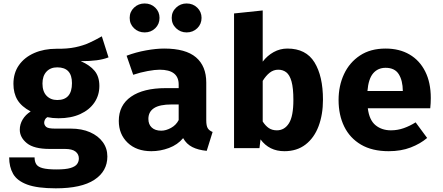

<svg xmlns="http://www.w3.org/2000/svg" viewBox="-20 -837 2502 1085"><path d="M555.4 -631.8 593.3 -512.8Q564.6 -501.5 526.2 -496.4Q487.7 -491.3 436.4 -491.3Q487.7 -469.2 514.6 -436.7Q541.5 -404.1 541.5 -351.3Q541.5 -298.5 513.3 -257.2Q485.1 -215.9 433.3 -192.3Q381.5 -168.7 310.8 -168.7Q276.9 -168.7 247.7 -174.9Q239 -170.3 234.4 -161.5Q229.7 -152.8 229.7 -143.6Q229.7 -130.8 240.3 -120.5Q250.8 -110.3 289.7 -110.3H379Q442.6 -110.3 489 -89.7Q535.4 -69.2 561 -33.8Q586.7 1.5 586.7 47.2Q586.7 130.8 513.3 179Q440 227.2 295.4 227.2Q190.8 227.2 133.6 205.9Q76.4 184.6 54.1 145.4Q31.8 106.2 31.8 52.3H175.4Q175.4 75.9 184.9 91Q194.4 106.2 221.3 113.3Q248.2 120.5 299.5 120.5Q351.3 120.5 378.5 112.3Q405.6 104.1 415.6 90Q425.6 75.9 425.6 58.5Q425.6 34.4 406.7 19.5Q387.7 4.6 346.7 4.6H260Q171.8 4.6 131.8 -27.9Q91.8 -60.5 91.8 -104.1Q91.8 -134.4 107.9 -161.5Q124.1 -188.7 153.3 -207.2Q101 -234.9 78.5 -272.6Q55.9 -310.3 55.9 -363.1Q55.9 -424.6 87.2 -469Q118.5 -513.3 173.6 -537.4Q228.7 -561.5 299.5 -561.5Q360.5 -560.5 405.6 -570Q450.8 -579.5 486.7 -596.2Q522.6 -612.8 555.4 -631.8ZM303.6 -456.4Q265.1 -456.4 242.6 -432.1Q220 -407.7 220 -365.1Q220 -320 243.1 -295.9Q266.2 -271.8 303.6 -271.8Q386.7 -271.8 386.7 -367.2Q386.7 -456.4 303.6 -456.4Z M1145.6 -156.9Q1145.6 -126.2 1154.1 -112.3Q1162.6 -98.5 1181.5 -91.3L1148.2 15.4Q1100 10.8 1066.9 -5.9Q1033.8 -22.6 1014.9 -56.4Q983.6 -19 934.9 -0.8Q886.2 17.4 835.4 17.4Q751.3 17.4 701.3 -30.5Q651.3 -78.5 651.3 -153.8Q651.3 -242.6 720.8 -290.8Q790.3 -339 916.4 -339H989.7V-359.5Q989.7 -443.1 882.1 -443.1Q855.9 -443.1 814.9 -435.6Q773.8 -428.2 732.8 -414.4L695.4 -522.1Q748.2 -542.1 805.4 -552.3Q862.6 -562.6 907.7 -562.6Q1029.2 -562.6 1087.4 -513.1Q1145.6 -463.6 1145.6 -370.3ZM891.3 -98.5Q917.4 -98.5 946.2 -114.1Q974.9 -129.7 989.7 -158.5V-246.7H949.7Q882.1 -246.7 850.3 -225.9Q818.5 -205.1 818.5 -165.1Q818.5 -133.8 837.7 -116.2Q856.9 -98.5 891.3 -98.5ZM797.4 -653.8Q762.1 -653.8 737.4 -677.4Q712.8 -701 712.8 -735.9Q712.8 -770.3 737.4 -793.8Q762.1 -817.4 797.4 -817.4Q833.3 -817.4 857.4 -793.8Q881.5 -770.3 881.5 -735.9Q881.5 -701 857.4 -677.4Q833.3 -653.8 797.4 -653.8ZM1034.4 -653.8Q1000 -653.8 975.1 -677.4Q950.3 -701 950.3 -735.9Q950.3 -770.3 975.1 -793.8Q1000 -817.4 1034.4 -817.4Q1070.3 -817.4 1094.6 -793.8Q1119 -770.3 1119 -735.9Q1119 -701 1094.6 -677.4Q1070.3 -653.8 1034.4 -653.8Z M1464.6 -488.7Q1490.3 -522.6 1526.4 -542.6Q1562.6 -562.6 1604.1 -562.6Q1709.2 -562.6 1757.2 -484.6Q1805.1 -406.7 1805.1 -273.8Q1805.1 -189.7 1780.3 -123.8Q1755.4 -57.9 1706.7 -20.3Q1657.9 17.4 1587.2 17.4Q1501.5 17.4 1452.3 -49.2L1446.2 0H1302.6V-761L1464.6 -777.9ZM1544.6 -100.5Q1587.7 -100.5 1612.8 -140.3Q1637.9 -180 1637.9 -271.8Q1637.9 -339.5 1627.4 -376.7Q1616.9 -413.8 1597.7 -428.5Q1578.5 -443.1 1552.8 -443.1Q1525.6 -443.1 1504.1 -426.2Q1482.6 -409.2 1464.6 -380V-150.3Q1480 -126.2 1499 -113.3Q1517.9 -100.5 1544.6 -100.5Z M2058.5 -225.1Q2066.7 -158.5 2102.1 -129.5Q2137.4 -100.5 2189.2 -100.5Q2226.7 -100.5 2261.5 -112.8Q2296.4 -125.1 2328.7 -145.6L2393.8 -57.4Q2355.4 -24.6 2300.8 -3.6Q2246.2 17.4 2176.4 17.4Q2083.1 17.4 2020 -19.7Q1956.9 -56.9 1925.1 -122.1Q1893.3 -187.2 1893.3 -271.8Q1893.3 -352.3 1924.1 -418.2Q1954.9 -484.1 2014.1 -523.3Q2073.3 -562.6 2159 -562.6Q2236.9 -562.6 2294.1 -529.2Q2351.3 -495.9 2382.8 -433.3Q2414.4 -370.8 2414.4 -283.1Q2414.4 -269.2 2413.6 -253.3Q2412.8 -237.4 2411.3 -225.1ZM2159 -453.8Q2115.4 -453.8 2088.7 -422.6Q2062.1 -391.3 2056.4 -322.6H2256.4Q2255.9 -382.1 2233.3 -417.9Q2210.8 -453.8 2159 -453.8Z"/></svg>

Font: FiraCode Nerd Font Mono
Style: Bold
Weight: 700
Monospace: yes
Designer: Carrois Corporate, Edenspiekermann AG, Nikita Prokopov
Foundry: Carrois Corporate, Edenspiekermann AG, Nikita Prokopov
Version: Version 6.002;Nerd Fonts 3.3.0